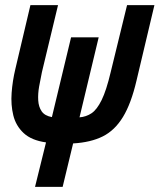

<svg xmlns="http://www.w3.org/2000/svg" viewBox="-20 -546 624 751"><path d="M117 185 160 11Q103 3 72.5 -25.5Q42 -54 32 -95Q22 -136 25.5 -183Q29 -230 40 -276L99 -526H207L144 -264Q138 -236 133 -207.5Q128 -179 129.5 -153.5Q131 -128 143 -110.5Q155 -93 183 -88L258 -400H366L291 -87Q317 -89 338 -103Q359 -117 377.5 -154.5Q396 -192 413 -264L477 -526H584L514 -231Q493 -141 461 -88.5Q429 -36 382 -12.5Q335 11 266 15L225 185Z"/></svg>

Font: Ubuntu Sans Mono
Style: Italic
Weight: 400
Italic angle: -13.5°
Monospace: yes
Designer: Dalton Maag Ltd
Foundry: Dalton Maag Ltd
Version: Version 1.006